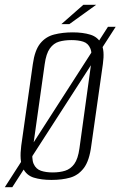

<svg xmlns="http://www.w3.org/2000/svg" viewBox="-45 -733 499 795"><path d="M-25 42 402 -622H434L6 42ZM168 12Q126 12 95 2.5Q64 -7 49.5 -37.5Q35 -68 43 -130L91 -468Q99 -525 121.5 -553Q144 -581 179 -590Q214 -599 256 -599Q298 -599 329 -589.5Q360 -580 374.5 -552Q389 -524 381 -468L333 -130Q325 -67 302 -37Q279 -7 245.5 2.5Q212 12 168 12ZM173 -19Q202 -19 224.5 -26Q247 -33 262.5 -54Q278 -75 284 -119L332 -467Q338 -511 329 -532.5Q320 -554 299.5 -560.5Q279 -567 251 -567Q222 -567 199.5 -560.5Q177 -554 161.5 -532.5Q146 -511 140 -467L91 -119Q85 -75 94.5 -54Q104 -33 124.5 -26Q145 -19 173 -19ZM209 -633 300 -713H353L242 -633Z"/></svg>

Font: Alumni Sans Thin Light
Style: Italic
Weight: 300
Italic angle: -8°
Version: Version 1.016